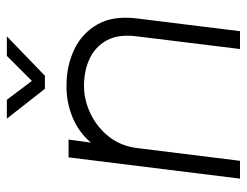

<svg xmlns="http://www.w3.org/2000/svg" viewBox="-100 -620 720 560"><g transform="rotate(-90 260.0 -340.0)"><path d="M449 0H397L434 -301Q441 -355 422 -389Q403 -423 368 -439Q333 -455 290 -455Q248 -455 208.5 -436Q169 -417 141.5 -382.5Q114 -348 108 -299L71 0H19L81 -500H133L124 -435Q156 -472 200.5 -489.5Q245 -507 292 -506Q348 -506 395.5 -483.5Q443 -461 469 -415.5Q495 -370 486 -299ZM281 -569 194 -680H249L304 -607L377 -680H434L319 -569Z"/></g></svg>

Font: Kulim Park ExtraLight
Style: Italic
Weight: 275
Italic angle: -8°
Designer: Noponies / Dale Sattler
Foundry: Noponies
Version: Version 1.000; ttfautohint (v1.8.3)